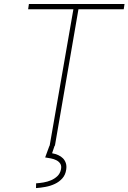

<svg xmlns="http://www.w3.org/2000/svg" viewBox="-20 -731 644 963"><path d="M600.6 -684.6H373.5L255.4 0H229L348.1 -684.6H121.1L125 -710.9H604.5ZM253.9 0 241.2 37.6Q257.8 40.5 272 46.9Q286.1 53.2 295.9 63.2Q305.7 73.2 310.3 87.4Q314.9 101.6 312 120.1Q308.1 146.5 292.5 163.8Q276.9 181.2 255.1 191.4Q233.4 201.7 208.3 206.3Q183.1 210.9 160.6 212.4L161.1 188.5Q178.2 187.5 198.2 184.1Q218.3 180.7 236.1 173.1Q253.9 165.5 267.6 152.6Q281.2 139.6 285.6 119.6Q289.6 101.6 282.5 90.3Q275.4 79.1 262.9 72.8Q250.5 66.4 235.1 63.5Q219.7 60.5 206.5 58.6L228 0Z"/></svg>

Font: Roboto Mono Thin
Style: Italic
Weight: 250
Designer: Google
Version: Version 2.000985; 2015; ttfautohint (v1.3)